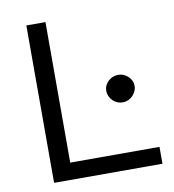

<svg xmlns="http://www.w3.org/2000/svg" viewBox="-79 -770 764 841"><g transform="rotate(-10 302.5 -350.0)"><path d="M94 0V-700H179V-75H576V0ZM452 -295Q435 -295 420.5 -303.5Q406 -312 397.5 -326.5Q389 -341 389 -357Q389 -374 398 -387.5Q407 -401 421 -409Q435 -417 452 -417Q469 -417 483 -409Q497 -401 506 -387.5Q515 -374 515 -357Q515 -341 506 -326.5Q497 -312 483 -303.5Q469 -295 452 -295Z"/></g></svg>

Font: REM Light
Style: Regular
Weight: 300
Designer: Octavio Pardo
Foundry: Ashler Design
Version: Version 1.005;gftools[0.9.28]